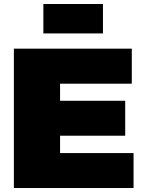

<svg xmlns="http://www.w3.org/2000/svg" viewBox="-20 -946 730 966"><path d="M49.8 0V-701.2H643.1V-524.9H282.2V-439H609.9V-263.2H282.2V-175.8H651.9V0ZM198.2 -777.8V-925.8H498V-777.8Z"/></svg>

Font: Trueno Black
Style: Regular
Weight: 900
Designer: Julieta Ulanovsky
Foundry: Julieta Ulanovsky
Version: Version 3.001b | FøM Fix